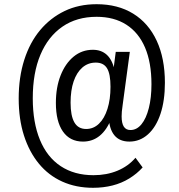

<svg xmlns="http://www.w3.org/2000/svg" viewBox="-20 -734 854 914"><path d="M423 160Q342 160 276.5 130.5Q211 101 165 45Q119 -11 94 -89Q69 -167 69 -265Q69 -366 95.5 -449Q122 -532 171 -590.5Q220 -649 287.5 -681.5Q355 -714 440 -714Q541 -714 614 -669Q687 -624 726 -540Q765 -456 765 -340Q765 -255 744 -192Q723 -129 684.5 -94.5Q646 -60 596 -60Q549 -60 524.5 -90Q500 -120 498 -175L510 -170Q489 -116 455 -88Q421 -60 375 -60Q313 -60 279.5 -108Q246 -156 246 -244Q246 -318 268.5 -375Q291 -432 330.5 -464.5Q370 -497 422 -497Q462 -497 488 -473.5Q514 -450 525 -402H520L531 -487H598L564 -235Q561 -216 560 -203Q559 -190 559 -180Q559 -147 569.5 -131Q580 -115 601 -115Q631 -115 653.5 -142.5Q676 -170 688.5 -219.5Q701 -269 701 -333Q701 -436 670.5 -507.5Q640 -579 581.5 -616.5Q523 -654 440 -654Q345 -654 277 -607Q209 -560 172.5 -473.5Q136 -387 136 -266Q136 -151 170 -68.5Q204 14 269 57Q334 100 425 100Q488 100 539.5 78.5Q591 57 625 17L659 63Q632 93 595.5 115.5Q559 138 515.5 149Q472 160 423 160ZM390 -120Q425 -120 451 -145Q477 -170 491.5 -215.5Q506 -261 506 -321Q506 -382 489.5 -409Q473 -436 436 -436Q399 -436 372 -412.5Q345 -389 330.5 -346.5Q316 -304 316 -245Q316 -183 334 -151.5Q352 -120 390 -120Z"/></svg>

Font: Nunito Sans 10pt Condensed Medium
Style: Italic
Weight: 500
Width: 3
Italic angle: -9°
Designer: Vernon Adams
Foundry: Vernon Adams
Version: Version 3.101;gftools[0.9.27]